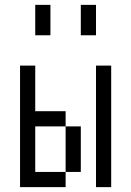

<svg xmlns="http://www.w3.org/2000/svg" viewBox="-20 -770 540 790"><path d="M62.5 -500Q62.5 -500 62.5 0H250V-62.5H125V-250H250V-62.5H312.5V-250H250V-312.5H125V-500ZM375 -500Q375 -500 375 0H437.5Q437.5 0 437.5 -500ZM125 -750Q125 -750 125 -625H187.5Q187.5 -625 187.5 -750ZM312.5 -750Q312.5 -750 312.5 -625H375Q375 -625 375 -750Z"/></svg>

Font: Unifont
Style: Regular
Weight: 500
Version: Version 15.1.04